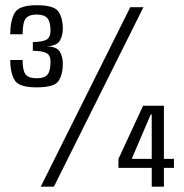

<svg xmlns="http://www.w3.org/2000/svg" viewBox="-20 -701 691 721"><path d="M117.2 -372.9Q185.2 -372.9 200.6 -397.9Q216 -423 216 -461.6Q216 -488 204.5 -507.1Q193 -526.2 153.6 -527.2Q192.5 -528.2 204.2 -547.4Q216 -566.7 216 -594.1Q216 -630.8 200.5 -656.1Q185 -681.4 117.4 -681.4Q50.5 -681.4 34.5 -651.6Q18.4 -621.8 18.4 -572.3H64.9Q64.9 -617.2 77 -631.8Q89.1 -646.4 117.6 -646.4Q146.2 -646.4 158 -632.6Q169.7 -618.9 169.7 -584.7Q169.7 -561.7 155.6 -552.7Q141.5 -543.8 103.3 -542.9V-510.3Q141.6 -509.7 155.7 -501Q169.7 -492.2 169.7 -469.8Q169.7 -434.6 158.4 -420.9Q147 -407.1 117.6 -407.1Q87.5 -407.1 76.2 -421.4Q64.9 -435.8 64.9 -475.6H18.4Q18.4 -430.2 34 -401.5Q49.7 -372.9 117.2 -372.9ZM133 0H182.4L518.6 -674H469.2ZM549.8 0H595.5V-70.7H633.2V-104.4H595.5V-304H517.3L424.8 -104.3V-70.7H549.8ZM474.6 -104.4 545.9 -271H549.8V-104.4Z"/></svg>

Font: Anybody Thin Condensed
Style: Regular
Weight: 100
Width: 3
Version: Version 1.113;gftools[0.9.25]